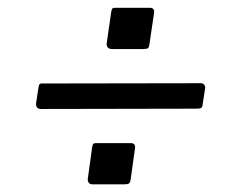

<svg xmlns="http://www.w3.org/2000/svg" viewBox="-20 -623 598 500"><path d="M320.3 -155.7Q319 -147.5 315.8 -145.2Q312.6 -142.9 302.1 -142.9H221.9Q214 -142.9 210.9 -147.4Q207.8 -151.9 208.8 -158.6L220.1 -240.6Q221.4 -247.2 223.3 -248.7Q225.2 -250.2 229.3 -250.2H321.8Q326.9 -250.2 329.7 -246.7Q332.6 -243.2 331.6 -237.1ZM507.7 -351.1Q507.4 -344.1 504 -342Q500.6 -340 492.3 -340L86.6 -339.2Q79.6 -339.2 76.5 -343.2Q73.4 -347.1 73.9 -353.6L80.4 -396.6Q81.7 -402.5 83.2 -404Q84.8 -405.6 88.7 -405.6L504.1 -406.3Q508.5 -406.3 511.6 -402.5Q514.7 -398.7 514.4 -394.1ZM369.2 -508.1Q368.2 -499.9 365.4 -497.6Q362.6 -495.3 352.1 -495.3H271.9Q264 -495.3 260.4 -499.8Q256.8 -504.3 258 -511.3L269.8 -593Q271.1 -599.6 273 -601.1Q274.9 -602.6 279 -602.6H371.5Q376.6 -602.6 379.4 -599.1Q382.2 -595.6 381.2 -589.5Z"/></svg>

Font: Libre Franklin Thin
Style: Italic
Weight: 100
Italic angle: -8°
Designer: Pablo Impallari, Rodrigo Fuenzalida, Nhung Nguyen
Foundry: Impallari Type
Version: Version 3.000